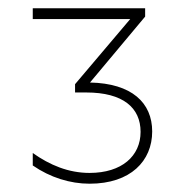

<svg xmlns="http://www.w3.org/2000/svg" viewBox="-20 -767 442 463"><path d="M196 -324C295 -324 347 -379 347 -450C347 -519 298 -566 197 -568L330 -727V-747H59V-721H294L161 -564V-544H188C277 -544 319 -507 319 -449C319 -391 274 -350 196 -350C145 -350 100 -369 59 -398V-368C101 -339 149 -324 196 -324Z"/></svg>

Font: Chess Sans ExtraLight
Style: Regular
Weight: 275
Designer: Wolf Bōese
Foundry: Wolf Bōese
Version: Version 7.223;Glyphs 3.3 (3306)